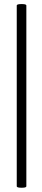

<svg xmlns="http://www.w3.org/2000/svg" viewBox="-20 -758 208 940"><path d="M62 154V-731Q62 -736 74.1 -737.5Q86.1 -739 97.6 -737.5Q109 -736 109 -731V154Q109 159 97.6 160.5Q86.1 162 74.1 160.5Q62 159 62 154Z"/></svg>

Font: Cormorant Infant Light
Style: Regular
Weight: 300
Designer: Christian Thalmann (Catharsis Fonts)
Foundry: Catharsis Fonts
Version: Version 4.001